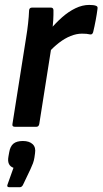

<svg xmlns="http://www.w3.org/2000/svg" viewBox="-20 -523 423 792"><path d="M41.4 0Q29.3 0 31.3 -11.1L87.9 -369Q92.9 -399.1 95.9 -426.8Q99 -454.5 100 -479.9Q100.7 -491.7 112.4 -491.7H189.4Q200.2 -491.7 200.5 -481.1Q200.9 -462.6 199.6 -439.9Q198.3 -417.2 195 -397.2L195.2 -349L141.9 -11.1Q139.5 0 130.1 0ZM178 -303.7 187 -401.2Q210.3 -428.9 236.5 -452Q262.7 -475.1 291.2 -488.9Q319.8 -502.7 348 -502.7Q366.4 -502.7 375.4 -499.3Q380.5 -497.6 381.8 -494.5Q383.1 -491.5 382.1 -485.8Q379.4 -464.2 374.6 -438.9Q369.9 -413.6 364.2 -390.3Q360.8 -378.9 350.7 -381.2Q344.1 -382.8 336.6 -383.5Q329.1 -384.2 318.1 -384.2Q295.7 -384.2 271.6 -374.6Q247.5 -365 223.8 -346.8Q200 -328.6 178 -303.7ZM18.8 249.3Q6.6 249.3 11 238.2L35.6 169.2Q8.1 159.4 14.8 122.9L17.8 105.9Q21.9 80.5 35.5 69.5Q49 58.6 74.4 58.6Q101 58.6 114.9 71.9Q128.7 85.2 124.4 109.9L122 127Q120 139.7 115.9 150.8Q111.7 161.8 105.6 175L75.5 238.2Q70.7 249.3 61.3 249.3Z"/></svg>

Font: Sofia Sans Semi Condensed
Style: Italic
Weight: 400
Italic angle: -9°
Designer: Botio Nikoltchev, Ani Petrova
Foundry: lettersoup
Version: Version 4.101